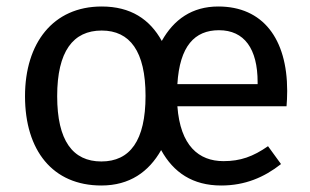

<svg xmlns="http://www.w3.org/2000/svg" viewBox="-20 -559 955 591"><path d="M292 12C379 12 438 -30 476 -97C514 -28 573 12 661 12C734 12 793 -13 845 -54L805 -109C759 -77 720 -63 668 -63C592 -63 535 -110 526 -232H862C863 -244 864 -261 864 -279C864 -440 789 -539 652 -539C571 -539 515 -499 478 -433C441 -500 382 -539 293 -539C143 -539 57 -426 57 -263C57 -96 142 12 292 12ZM156 -263C156 -401 205 -465 293 -465C380 -465 428 -401 428 -264C428 -126 380 -62 292 -62C204 -62 156 -126 156 -263ZM654 -466C732 -466 773 -409 773 -306V-300H526C533 -417 579 -466 654 -466Z"/></svg>

Font: FiraGO Unicode
Style: Regular
Weight: 400
Designer: bBox Type
Foundry: bBox Type GmbH
Version: Version 1.001;PS 001.001;hotconv 1.0.88;makeotf.lib2.5.64775